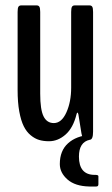

<svg xmlns="http://www.w3.org/2000/svg" viewBox="-20 -511 409 702"><path d="M332 170.9Q332 170.9 306.6 170.9Q254.9 169.9 226.8 145.3Q198.7 120.6 198.7 88.9Q198.7 40 228.8 12.9Q258.8 -14.2 309.6 -18.1L308.6 0Q268.6 8.3 268.6 61.5Q268.6 128.4 326.2 128.4Q339.8 127.9 339.8 133.3V162.6Q339.8 170.9 332 170.9ZM159.2 5.4Q139.2 5.4 123.3 0.7Q107.4 -3.9 92.3 -16.4Q77.1 -28.8 66.9 -49.3Q56.6 -69.8 50.5 -103.3Q44.4 -136.7 44.4 -181.6V-467.3Q44.4 -481.9 47.6 -486.6Q50.8 -491.2 57.1 -491.2H114.7Q120.6 -491.2 123.8 -486.6Q127 -481.9 127 -467.3V-168.5Q127 -110.4 139.2 -85.7Q151.4 -61 176.8 -61Q205.1 -61 222.7 -99.9Q240.2 -138.7 240.2 -190.4V-467.3Q240.2 -481.9 243.4 -486.6Q246.6 -491.2 252.9 -491.2H307.6Q314 -491.2 317.1 -486.6Q320.3 -481.9 320.3 -467.3V-29.8Q320.3 0 308.1 0H295.4Q288.6 0 284.4 -4.4Q280.3 -8.8 277.8 -23.4L266.6 -92.8Q265.1 -99.1 263.2 -99.1Q261.2 -99.1 259.8 -93.3Q247.6 -43.5 219.7 -19Q191.9 5.4 159.2 5.4Z"/></svg>

Font: BenchNine
Style: Bold
Weight: 700
Version: Version 1 ; ttfautohint (v0.92.18-e454-dirty) -l 8 -r 50 -G 